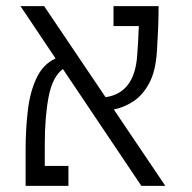

<svg xmlns="http://www.w3.org/2000/svg" viewBox="-20 -606 626 626"><path d="M440.9 0 185.1 -380.9Q151.4 -356.4 138.7 -291.3Q126 -226.1 126 -133.3V-64.9H203.1V0H63.5V-117.7Q63.5 -183.6 70.6 -244.6Q77.6 -305.7 98.9 -351.1Q120.1 -396.5 161.1 -415.5L46.9 -585.9H124L324.2 -289.1Q418.5 -302.7 427.2 -424.3Q429.2 -447.3 430.4 -471.9Q431.6 -496.6 432.6 -521H350.1V-585.9H497.1Q497.1 -547.4 495.4 -509Q493.7 -470.7 491.7 -439.9Q487.8 -374.5 466.6 -335Q445.3 -295.4 414.6 -275.4Q383.8 -255.4 351.1 -249L519 0Z"/></svg>

Font: Cascadia Code NF Light
Style: Regular
Weight: 300
Monospace: yes
Designer: Aaron Bell
Foundry: Saja Typeworks
Version: Version 2404.023; ttfautohint (v1.8.4)